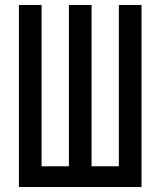

<svg xmlns="http://www.w3.org/2000/svg" viewBox="-20 -749 642 769"><path d="M55.7 -729H146.5V-83H255.9V-729H346.7V-83H456.1V-729H546.9V0H55.7Z"/></svg>

Font: Hack
Style: Regular
Weight: 400
Monospace: yes
Designer: Christopher Simpkins
Foundry: Christopher Simpkins
Version: Version 2.019; ttfautohint (v1.4.1) -l 4 -r 80 -G 350 -x 0 -